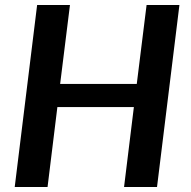

<svg xmlns="http://www.w3.org/2000/svg" viewBox="-20 -743 758 763"><path d="M604 0 693 -723H562.5L523.5 -409.5H219L258 -723H127.5L38.5 0H169L208 -317.5H512L473 0Z"/></svg>

Font: Lato
Style: Bold Italic
Weight: 700
Italic angle: -7°
Designer: Lukasz Dziedzic
Foundry: tyPoland Lukasz Dziedzic
Version: Version 2.007; 2014-02-27